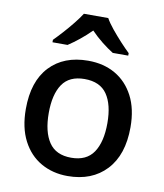

<svg xmlns="http://www.w3.org/2000/svg" viewBox="-86 -836 782 916"><g transform="rotate(10 305.0 -378.0)"><path d="M559 -271Q559 -137 490 -63.5Q421 10 303 10Q231 10 174 -22.5Q117 -55 84.5 -118Q52 -181 52 -271Q52 -405 120 -477Q188 -549 306 -549Q381 -549 437.5 -516.5Q494 -484 526.5 -422Q559 -360 559 -271ZM163 -271Q163 -180 197 -129.5Q231 -79 305 -79Q379 -79 413 -129.5Q447 -180 447 -271Q447 -361 413 -410.5Q379 -460 304 -460Q230 -460 196.5 -410.5Q163 -361 163 -271ZM364 -766Q376 -744 398.5 -716.5Q421 -689 445.5 -662.5Q470 -636 489 -618V-606H414Q388 -622 359 -645Q330 -668 304 -695Q277 -668 249 -645.5Q221 -623 195 -606H122V-618Q141 -637 164.5 -663Q188 -689 210 -716.5Q232 -744 246 -766Z"/></g></svg>

Font: Noto Sans Kawi Medium
Style: Regular
Weight: 500
Designer: Fadhl Haqq
Version: Version 1.000